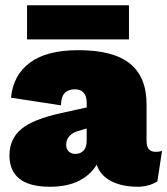

<svg xmlns="http://www.w3.org/2000/svg" viewBox="-20 -701 637 731"><path d="M597 -127 579 -10Q545 10 505 10Q444 10 403 -11.5Q362 -33 348 -74Q325 -35 280.5 -12.5Q236 10 170 10Q92 10 54 -20.5Q16 -51 16 -109Q16 -172 61 -209.5Q106 -247 211 -270L310 -292V-312Q310 -335 298.5 -348Q287 -361 265 -361Q241 -361 227 -347.5Q213 -334 212 -300L22 -329Q30 -415 94 -462.5Q158 -510 278 -510Q411 -510 474.5 -459Q538 -408 538 -304V-164Q538 -123 572 -123Q589 -123 597 -127ZM310 -164V-212L277 -202Q256 -196 244 -182.5Q232 -169 232 -150Q232 -133 242 -124Q252 -115 267 -115Q286 -115 298 -127.5Q310 -140 310 -164ZM471 -551H83V-681H471Z"/></svg>

Font: Work Sans Black
Style: Regular
Weight: 900
Designer: Wei Huang
Foundry: Wei Huang
Version: Version 1.500